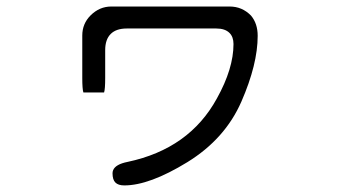

<svg xmlns="http://www.w3.org/2000/svg" viewBox="-20 -520 1040 589"><path d="M299.3 -236.3Q302.7 -246.6 302.7 -281.2V-366.2Q302.7 -398.9 319.6 -415.8Q336.4 -432.6 369.1 -432.6H643.6Q670.4 -432.6 684.1 -418.9Q696.3 -406.7 696.3 -384.8Q696.3 -309.6 645.5 -218.3Q561 -63.5 371.6 -23.4Q334.5 -16.1 327.1 2Q325.2 6.3 325.2 11.7Q325.2 31.2 334 40Q342.8 48.8 361.3 48.8Q438.5 48.8 554.7 -22.5Q670.4 -93.8 720.5 -208.3Q770.5 -322.8 770.5 -410.2Q770.5 -447.8 750 -472.2Q722.7 -500 684.6 -500H321.3Q285.2 -500 257.8 -472.7Q232.4 -447.3 232.4 -411.1V-281.2Q232.4 -246.6 235.8 -236.3Z"/></svg>

Font: YuPearl-Light
Style: Light
Weight: 300
Designer: Max Yao
Foundry: Max-Everyday
Version: Version 1.011; ttfautohint (v1.8.3)